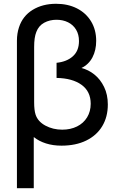

<svg xmlns="http://www.w3.org/2000/svg" viewBox="-20 -755 620 1015"><path d="M69.5 -540Q69.5 -578 80.5 -611Q100 -670.5 152.5 -702.8Q205 -735 276.5 -735Q338.5 -735 386.5 -710.8Q434.5 -686.5 461.5 -642Q488.5 -597.5 488.5 -539Q488.5 -489.5 468.8 -451.8Q449 -414 410.5 -395.5Q447 -386.5 478.8 -361.2Q510.5 -336 530.2 -295.5Q550 -255 550 -202.5Q550 -137 520.5 -88Q491 -39 435.8 -12Q380.5 15 305 15Q260 15 223 3.2Q186 -8.5 158.5 -30.5V240H69.5ZM459.5 -206.5Q459.5 -271.5 411.2 -306.5Q363 -341.5 279 -343V-423Q333 -428.5 365.2 -457.5Q397.5 -486.5 397.5 -538Q397.5 -573 382.2 -598.2Q367 -623.5 340 -637Q313 -650.5 278.5 -650.5Q242.5 -650.5 213.5 -634.8Q184.5 -619 172 -586Q160.5 -557.5 160.5 -507V-214.5Q160.5 -172.5 168 -149.5Q180 -112.5 220 -91Q260 -69.5 309 -69.5Q353 -69.5 387.2 -86.5Q421.5 -103.5 440.5 -134.8Q459.5 -166 459.5 -206.5Z"/></svg>

Font: CCSD_manrope Medium
Style: Regular
Weight: 500
Designer: Mikhail Sharanda
Foundry: Mikhail Sharanda
Version: Version 4.503